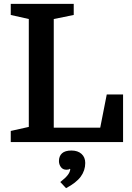

<svg xmlns="http://www.w3.org/2000/svg" viewBox="-20 -740 685 1000"><path d="M260 -641V-75H502L536 -248H621V0H36V-58L130 -79V-641L36 -662V-720H364V-662ZM352 44Q385 44 404.5 61.5Q424 79 424 109Q424 148 400.5 180Q377 212 324 240L294 208Q320 188 332.5 172Q345 156 346 141L343 139Q340 144 326 144Q307 144 297 130Q287 116 287 99Q287 73 303 58.5Q319 44 352 44Z"/></svg>

Font: Domine
Style: Regular
Weight: 400
Designer: Pablo Impallari, Rodrigo Fuenzalida, Brenda Gallo
Foundry: Pablo Impallari, Rodrigo Fuenzalida, Brenda Gallo
Version: Version 2.000;September 19, 2022;FontCreator 14.0.0.2877 64-